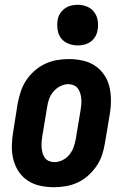

<svg xmlns="http://www.w3.org/2000/svg" viewBox="-20 -775 540 803"><path d="M206 8Q177 8 148.5 2Q120 -4 97 -19Q74 -34 58.5 -57Q43 -80 36 -107.5Q29 -135 29.5 -164.5Q30 -194 35 -223L54 -343Q59 -368 67 -392.5Q75 -417 89.5 -439Q104 -461 124.5 -479Q145 -497 168.5 -508Q192 -519 217 -523.5Q242 -528 267 -528Q296 -528 324.5 -522Q353 -516 376 -501Q399 -486 415 -463Q431 -440 437.5 -412.5Q444 -385 444 -355.5Q444 -326 439 -297L419 -177Q415 -152 407 -127.5Q399 -103 384 -81Q369 -59 349 -41Q329 -23 305.5 -12Q282 -1 256.5 3.5Q231 8 206 8ZM208 -97Q225 -97 242 -105.5Q259 -114 270.5 -128.5Q282 -143 288 -160Q294 -177 297 -194L317 -314Q319 -326 320 -338Q321 -350 320 -362Q319 -374 315.5 -385Q312 -396 305.5 -405Q299 -414 288.5 -418.5Q278 -423 266 -423Q249 -423 232 -414.5Q215 -406 203 -391.5Q191 -377 185 -360Q179 -343 177 -326L157 -206Q155 -194 154 -182Q153 -170 154 -158Q155 -146 158 -135Q161 -124 167.5 -115Q174 -106 185 -101.5Q196 -97 208 -97ZM305 -585Q285 -585 266 -592.5Q247 -600 235.5 -615Q224 -630 221 -650Q218 -670 221 -691Q223 -705 231 -718Q239 -731 251 -739.5Q263 -748 277 -751.5Q291 -755 305 -755Q325 -755 343.5 -747.5Q362 -740 373.5 -725Q385 -710 388.5 -690Q392 -670 388 -649Q386 -635 378.5 -622Q371 -609 359 -600.5Q347 -592 333 -588.5Q319 -585 305 -585Z"/></svg>

Font: Iosevka Curly Slab Extrabold
Style: Italic
Weight: 800
Italic angle: -9°
Monospace: yes
Designer: Belleve Invis
Foundry: Belleve Invis
Version: Version 22.1.2; ttfautohint (v1.8.4)